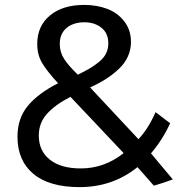

<svg xmlns="http://www.w3.org/2000/svg" viewBox="-20 -747 761 778"><path d="M215.3 -409.7Q169.9 -459 150.4 -492.2Q130.9 -525.4 130.9 -568.8Q130.9 -641.6 182.4 -684.3Q233.9 -727.1 320.8 -727.1Q372.1 -727.1 414.3 -711.2Q456.5 -695.3 483.6 -660.4Q510.7 -625.5 510.7 -577.1Q510.7 -545.9 498.3 -518.3Q485.8 -490.7 462.2 -468.3Q438.5 -445.8 410.4 -427.7Q382.3 -409.7 345.2 -392.6L541 -183.1Q580.1 -224.1 610.4 -292.5L669.4 -247.6Q639.2 -181.2 591.8 -125.5L680.2 -20Q644 -6.3 603.5 5.4L537.1 -69.8Q436.5 11.2 302.7 11.2Q179.2 11.2 115 -42.7Q50.8 -96.7 50.8 -192.9Q50.8 -267.6 93 -318.4Q135.3 -369.1 215.3 -409.7ZM265.6 -354.5Q204.1 -323.2 170.7 -286.1Q137.2 -249 137.2 -198.2Q137.2 -135.3 182.1 -99.9Q227.1 -64.5 307.1 -64.5Q402.8 -64.5 481 -126.5Q444.8 -165.5 373.3 -240.7Q301.8 -315.9 265.6 -354.5ZM322.3 -656.7Q276.9 -656.7 249.5 -633.5Q222.2 -610.4 222.2 -568.8Q222.2 -535.6 240 -508.1Q257.8 -480.5 295.4 -444.3Q325.2 -459 343.5 -469.7Q361.8 -480.5 381.3 -496.3Q400.9 -512.2 409.9 -530.8Q418.9 -549.3 418.9 -571.8Q418.9 -612.3 391.1 -634.5Q363.3 -656.7 322.3 -656.7Z"/></svg>

Font: Oxygen
Style: Regular
Weight: 400
Designer: Vernon Adams
Foundry: Vernon Adams
Version: Version Release 0.2.3 webfont; ttfautohint (v0.93.3-1d66) -l